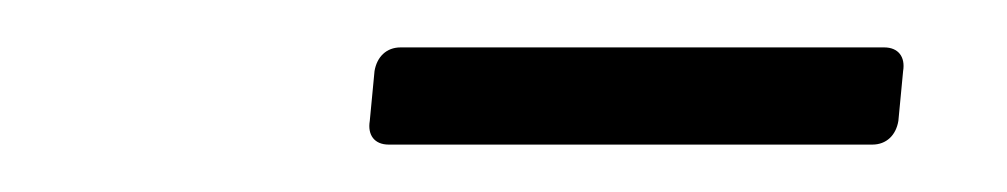

<svg xmlns="http://www.w3.org/2000/svg" viewBox="-20 -659 425 81"><path d="M144 -598H348C354 -598 358 -602 359 -608L361 -629C362 -635 359 -639 353 -639H149C143 -639 139 -635 138 -629L136 -608C135 -602 138 -598 144 -598Z"/></svg>

Font: Barlow Semi Condensed Light
Style: Italic
Weight: 300
Width: 4
Italic angle: -7°
Designer: Jeremy Tribby
Foundry: Tribby Type
Version: Version 1.422;hotconv 1.0.109;makeotfexe 2.5.65596